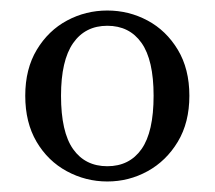

<svg xmlns="http://www.w3.org/2000/svg" viewBox="-20 -762 408 365"><path d="M184 -417Q143 -417 107 -436.5Q71 -456 49.5 -492.5Q28 -529 28 -580Q28 -631 50 -667.5Q72 -704 107.5 -723Q143 -742 184 -742Q225 -742 260.5 -723Q296 -704 318 -667.5Q340 -631 340 -580Q340 -529 318 -492.5Q296 -456 260.5 -436.5Q225 -417 184 -417ZM184 -446Q226 -446 249 -478.5Q272 -511 272 -580Q272 -648 249 -680.5Q226 -713 184 -713Q142 -713 119 -680Q96 -647 96 -580Q96 -511 119 -478.5Q142 -446 184 -446Z"/></svg>

Font: Source Serif 4 Subhead
Style: Regular
Weight: 400
Designer: Frank Grießhammer
Foundry: Adobe Systems Incorporated
Version: Version 4.004;hotconv 1.0.117;makeotfexe 2.5.65602